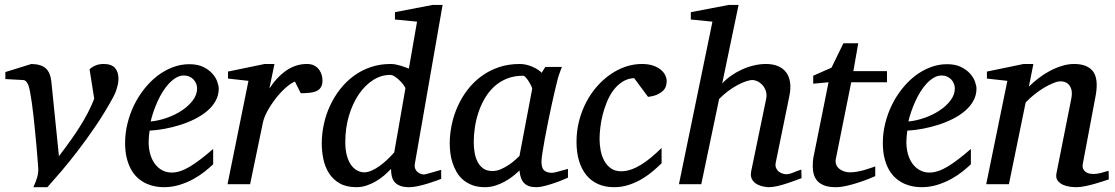

<svg xmlns="http://www.w3.org/2000/svg" viewBox="-20 -757 4580 789"><path d="M466.8 -434.1Q466.8 -421.4 464.4 -410.2Q461.9 -398.9 458.7 -389.2Q455.6 -379.4 451.9 -371.6Q448.2 -363.8 445.8 -358.9Q412.6 -297.4 374.5 -241.2Q336.4 -185.1 299.8 -137.5Q263.2 -89.8 230.5 -51.5Q197.8 -13.2 174.8 12.2H117.2Q127.4 -9.8 132.8 -28.6Q138.2 -47.4 137.2 -64Q137.2 -65.4 136.2 -78.9Q135.3 -92.3 133.5 -113.5Q131.8 -134.8 129.4 -162.1Q127 -189.5 124 -218.8Q121.1 -248 117.9 -277.6Q114.7 -307.1 111.1 -332.8Q107.4 -358.4 103.8 -378.2Q100.1 -397.9 96.2 -408.2Q91.3 -418.5 86.4 -423.3Q81.5 -428.2 73.2 -428.2L2 -432.1V-460.9L108.9 -494.1Q149.9 -493.2 168.5 -475.8Q187 -458.5 190.9 -422.9L222.2 -115.2Q247.6 -148.4 269 -178.5Q290.5 -208.5 308.3 -236.8Q326.2 -265.1 340.8 -293.2Q355.5 -321.3 367.2 -351.1L348.1 -472.2Q357.9 -481.9 372.6 -488Q387.2 -494.1 405.8 -494.1Q438 -494.1 452.4 -477.8Q466.8 -461.4 466.8 -434.1Z M790 -394Q790 -403.8 786.1 -413.3Q782.2 -422.9 775.4 -430.2Q768.6 -437.5 758.3 -442.1Q748 -446.8 735.8 -446.8Q719.2 -446.8 704.1 -438Q689 -429.2 675 -414.6Q661.1 -399.9 649.2 -380.9Q637.2 -361.8 627.7 -340.8Q618.2 -319.8 610.8 -298.3Q603.5 -276.9 599.1 -257.8Q630.9 -260.7 664.8 -272.5Q698.7 -284.2 726.6 -302.5Q754.4 -320.8 772.2 -344.2Q790 -367.7 790 -394ZM878.9 -393.1Q878.9 -365.7 866.2 -342.8Q853.5 -319.8 831.8 -301.3Q810.1 -282.7 781.5 -268.3Q752.9 -253.9 721.4 -243.9Q689.9 -233.9 657.2 -227.8Q624.5 -221.7 594.7 -220.2Q593.3 -210.4 592 -196.8Q590.8 -183.1 590.8 -173.8Q590.8 -146.5 597.4 -123.5Q604 -100.6 616.5 -83.7Q628.9 -66.9 646.5 -57.4Q664.1 -47.9 686 -47.9Q719.7 -47.9 760.3 -72.3Q800.8 -96.7 856 -145V-82Q841.8 -68.4 821.3 -52Q800.8 -35.6 774.7 -21.2Q748.5 -6.8 717.8 2.7Q687 12.2 652.8 12.2Q637.7 12.2 619.9 9.3Q602.1 6.3 584.5 -1.2Q566.9 -8.8 550.5 -22Q534.2 -35.2 521.7 -55.4Q509.3 -75.7 501.7 -103.8Q494.1 -131.8 494.1 -169.9Q494.1 -209.5 503.7 -248.8Q513.2 -288.1 530.5 -324Q547.9 -359.9 572.3 -390.9Q596.7 -421.9 626 -444.6Q655.3 -467.3 688.7 -480.2Q722.2 -493.2 757.8 -493.2Q792.5 -493.2 815.7 -481.7Q838.9 -470.2 853 -454.1Q867.2 -438 873 -420.9Q878.9 -403.8 878.9 -393.1Z M1305.2 -426.8Q1305.2 -409.2 1298.8 -398.7Q1292.5 -388.2 1280.8 -382.8Q1269 -377.4 1252.7 -375.7Q1236.3 -374 1215.8 -374L1191.9 -421.9Q1173.3 -414.1 1152.1 -394.8Q1130.9 -375.5 1111.8 -350.8Q1092.8 -326.2 1078.6 -300Q1064.5 -273.9 1060.1 -252L1007.8 0H915L1001 -424.8L917 -434.1V-462.9L1067.9 -494.1H1107.9L1086.9 -393.1Q1117.7 -440.4 1156.7 -467.3Q1195.8 -494.1 1241.2 -494.1Q1259.3 -494.1 1271.5 -487.5Q1283.7 -481 1291.3 -470.7Q1298.8 -460.4 1302 -448.7Q1305.2 -437 1305.2 -426.8Z M1685.1 -85.9Q1682.6 -71.8 1686.5 -63Q1690.4 -54.2 1697 -49.1Q1703.6 -43.9 1710.7 -42Q1717.8 -40 1721.2 -40Q1724.6 -40 1735.1 -42.7Q1745.6 -45.4 1757.3 -48.8Q1769 -52.2 1779.3 -55.2L1793 -59.1V-22Q1787.1 -19.5 1771.5 -13.9Q1755.9 -8.3 1736.8 -2.4Q1717.8 3.4 1697.5 7.8Q1677.2 12.2 1662.1 12.2Q1639.2 12.2 1624.5 6.6Q1609.9 1 1601.6 -9Q1593.3 -19 1590.1 -32.7Q1586.9 -46.4 1586.9 -63Q1573.7 -48.8 1557.9 -35.4Q1542 -22 1523.9 -11.5Q1505.9 -1 1485.8 5.6Q1465.8 12.2 1444.8 12.2Q1402.8 12.2 1375.2 -3.9Q1347.7 -20 1331.5 -45.9Q1315.4 -71.8 1308.8 -103.5Q1302.2 -135.3 1302.2 -167Q1302.2 -206.5 1310.8 -246.3Q1319.3 -286.1 1336.2 -322.5Q1353 -358.9 1377.4 -390.1Q1401.9 -421.4 1433.1 -444.6Q1464.4 -467.8 1502.7 -481Q1541 -494.1 1585 -494.1Q1596.2 -494.1 1606.9 -491.9Q1617.7 -489.7 1627.4 -486.8Q1637.2 -483.9 1645.5 -480.5Q1653.8 -477.1 1660.2 -475.1L1693.8 -668L1603 -676.8V-707L1757.8 -736.8H1798.8ZM1646 -394Q1646.5 -396 1640.4 -405Q1634.3 -414.1 1624.8 -423.8Q1615.2 -433.6 1604 -441.4Q1592.8 -449.2 1583 -449.2Q1546.4 -449.2 1513.2 -428Q1480 -406.7 1454.6 -369.6Q1429.2 -332.5 1414.1 -282Q1398.9 -231.4 1398.9 -172.9Q1398.9 -140.6 1405.5 -117.2Q1412.1 -93.8 1423.1 -78.6Q1434.1 -63.5 1448.2 -56.2Q1462.4 -48.8 1477.1 -48.8Q1490.7 -48.8 1506.6 -55.7Q1522.5 -62.5 1538.6 -74Q1554.7 -85.4 1570.6 -100.3Q1586.4 -115.2 1600.1 -130.9Z M2167 -392.1Q2167.5 -394.5 2163.3 -403.3Q2159.2 -412.1 2153.3 -421.6Q2147.5 -431.2 2140.9 -438.5Q2134.3 -445.8 2129.9 -445.8Q2091.8 -445.8 2061.8 -433.3Q2031.7 -420.9 2009.3 -399.7Q1986.8 -378.4 1970.9 -350.6Q1955.1 -322.8 1945.3 -292.5Q1935.5 -262.2 1931.2 -231.4Q1926.8 -200.7 1926.8 -172.9Q1926.8 -151.9 1930.2 -130.9Q1933.6 -109.9 1942.1 -92.8Q1950.7 -75.7 1965.6 -64.9Q1980.5 -54.2 2003.9 -54.2Q2021.5 -54.2 2039.1 -62Q2056.6 -69.8 2071.8 -80.1Q2086.9 -90.3 2098.1 -100.6Q2109.4 -110.8 2114.7 -116.2ZM2314 -26.9Q2308.1 -24.4 2292.5 -17.8Q2276.9 -11.2 2257.6 -4.6Q2238.3 2 2218.5 7.1Q2198.7 12.2 2184.1 12.2Q2166 12.2 2153.6 7.8Q2141.1 3.4 2133.1 -5.4Q2125 -14.2 2120.6 -26.9Q2116.2 -39.6 2114.7 -56.2Q2103.5 -45.4 2088.4 -33.4Q2073.2 -21.5 2054.9 -11.2Q2036.6 -1 2015.9 5.6Q1995.1 12.2 1972.7 12.2Q1943.4 12.2 1921.1 3.9Q1898.9 -4.4 1882.8 -18.3Q1866.7 -32.2 1856.2 -50.5Q1845.7 -68.8 1839.4 -88.6Q1833 -108.4 1830.6 -128.7Q1828.1 -148.9 1828.1 -167Q1828.1 -205.6 1836.4 -244.9Q1844.7 -284.2 1861.1 -320.6Q1877.4 -356.9 1901.9 -388.7Q1926.3 -420.4 1958.3 -443.8Q1990.2 -467.3 2029.5 -480.7Q2068.8 -494.1 2115.7 -494.1Q2129.4 -494.1 2142.8 -491Q2156.2 -487.8 2168 -482.7Q2179.7 -477.5 2189.5 -471.2Q2199.2 -464.8 2206.1 -458L2220.7 -481.9H2289.1Q2286.6 -476.1 2283.7 -468Q2280.8 -460 2277.8 -451.7Q2274.9 -443.4 2272.7 -436Q2270.5 -428.7 2270 -424.8Q2266.6 -411.6 2260.3 -385Q2253.9 -358.4 2246.8 -325.2Q2239.7 -292 2232.2 -255.6Q2224.6 -219.2 2218.8 -186.8Q2212.9 -154.3 2209 -129.2Q2205.1 -104 2205.1 -92.8Q2205.1 -66.4 2216.3 -56.6Q2227.5 -46.9 2248 -46.9Q2252.9 -46.9 2262.5 -49.1Q2272 -51.3 2282.2 -54.2Q2292.5 -57.1 2301.3 -59.6Q2310.1 -62 2314 -63Z M2719.7 -423.8Q2719.7 -414.1 2716.8 -403.8Q2713.9 -393.6 2705.3 -384.8Q2696.8 -376 2681.9 -368.9Q2667 -361.8 2643.1 -358.9L2585.9 -436Q2559.1 -434.6 2538.1 -421.1Q2517.1 -407.7 2501.2 -386.7Q2485.4 -365.7 2474.4 -339.1Q2463.4 -312.5 2456.5 -285.2Q2449.7 -257.8 2446.8 -231.9Q2443.8 -206.1 2443.8 -186Q2443.8 -161.6 2448.5 -137.9Q2453.1 -114.3 2463.6 -95.5Q2474.1 -76.7 2491 -64.9Q2507.8 -53.2 2532.7 -53.2Q2552.7 -53.2 2573.2 -60.3Q2593.8 -67.4 2614.5 -80.1Q2635.3 -92.8 2656.2 -110.4Q2677.2 -127.9 2698.7 -148.9V-85.9Q2683.1 -70.8 2663.1 -53.7Q2643.1 -36.6 2618.7 -22Q2594.2 -7.3 2565.2 2.4Q2536.1 12.2 2502.9 12.2Q2467.3 12.2 2438.7 -0.2Q2410.2 -12.7 2390.4 -36.4Q2370.6 -60.1 2359.9 -94.7Q2349.1 -129.4 2349.1 -173.8Q2349.1 -218.8 2359.6 -259.8Q2370.1 -300.8 2388.7 -336.4Q2407.2 -372.1 2432.6 -401.1Q2458 -430.2 2487.8 -450.9Q2517.6 -471.7 2550.5 -482.9Q2583.5 -494.1 2617.7 -494.1Q2644.5 -494.1 2664.1 -487.3Q2683.6 -480.5 2695.8 -470.2Q2708 -460 2713.9 -447.5Q2719.7 -435.1 2719.7 -423.8Z M3273.9 -24.9Q3267.6 -22.5 3251.7 -16.6Q3235.8 -10.7 3216.3 -4.2Q3196.8 2.4 3176.3 7.3Q3155.8 12.2 3140.1 12.2Q3130.9 12.2 3116.7 9.5Q3102.5 6.8 3090.1 -0.2Q3077.6 -7.3 3070.3 -20Q3063 -32.7 3066.9 -53.2L3127.9 -348.1Q3132.3 -367.7 3127.2 -382.8Q3122.1 -397.9 3112.8 -408Q3103.5 -418 3092.3 -423.1Q3081.1 -428.2 3072.8 -428.2Q3061 -428.2 3044.2 -422.4Q3027.3 -416.5 3008.5 -406.2Q2989.7 -396 2970.7 -381.6Q2951.7 -367.2 2935.1 -350.1L2861.8 0H2770L2907.7 -668L2818.8 -676.8V-707L2975.1 -736.8H3015.1L2947.8 -414.1Q2962.9 -430.7 2983.6 -445.3Q3004.4 -460 3028.1 -470.9Q3051.8 -481.9 3077.4 -488Q3103 -494.1 3127.9 -494.1Q3155.3 -494.1 3176.3 -485.6Q3197.3 -477.1 3210.2 -460.2Q3223.1 -443.4 3226.8 -418Q3230.5 -392.6 3223.1 -358.9L3168 -89.8Q3165 -75.7 3169.4 -66.2Q3173.8 -56.6 3181.4 -51Q3189 -45.4 3197.3 -43.2Q3205.6 -41 3210 -41Q3223.6 -41 3239.7 -47.9Q3255.9 -54.7 3272.9 -60.1Z M3478 -418.9 3415 -105Q3412.1 -91.8 3416 -81.3Q3419.9 -70.8 3428.5 -63.7Q3437 -56.6 3448.5 -52.7Q3460 -48.8 3472.7 -48.8Q3486.8 -48.8 3502 -51.5Q3517.1 -54.2 3531 -58.1Q3544.9 -62 3556.9 -66.2Q3568.8 -70.3 3576.7 -73.2V-33.2Q3570.3 -30.3 3552.2 -22.9Q3534.2 -15.6 3510.7 -7.8Q3487.3 0 3461.4 6.1Q3435.5 12.2 3414.1 12.2Q3386.7 12.2 3368.7 5.6Q3350.6 -1 3339.8 -12.5Q3329.1 -23.9 3324.5 -39.8Q3319.8 -55.7 3319.8 -74.2Q3319.8 -84 3320.6 -94.2Q3321.3 -104.5 3323.7 -115.2L3384.8 -418.9L3321.8 -413.1V-445.8L3397 -479L3445.8 -579.1H3506.8L3486.8 -464.8H3625V-418.9Z M3903.8 -394Q3903.8 -403.8 3899.9 -413.3Q3896 -422.9 3889.2 -430.2Q3882.3 -437.5 3872.1 -442.1Q3861.8 -446.8 3849.6 -446.8Q3833 -446.8 3817.9 -438Q3802.7 -429.2 3788.8 -414.6Q3774.9 -399.9 3762.9 -380.9Q3751 -361.8 3741.5 -340.8Q3731.9 -319.8 3724.6 -298.3Q3717.3 -276.9 3712.9 -257.8Q3744.6 -260.7 3778.6 -272.5Q3812.5 -284.2 3840.3 -302.5Q3868.2 -320.8 3886 -344.2Q3903.8 -367.7 3903.8 -394ZM3992.7 -393.1Q3992.7 -365.7 3980 -342.8Q3967.3 -319.8 3945.6 -301.3Q3923.8 -282.7 3895.3 -268.3Q3866.7 -253.9 3835.2 -243.9Q3803.7 -233.9 3771 -227.8Q3738.3 -221.7 3708.5 -220.2Q3707 -210.4 3705.8 -196.8Q3704.6 -183.1 3704.6 -173.8Q3704.6 -146.5 3711.2 -123.5Q3717.8 -100.6 3730.2 -83.7Q3742.7 -66.9 3760.3 -57.4Q3777.8 -47.9 3799.8 -47.9Q3833.5 -47.9 3874 -72.3Q3914.6 -96.7 3969.7 -145V-82Q3955.6 -68.4 3935.1 -52Q3914.6 -35.6 3888.4 -21.2Q3862.3 -6.8 3831.5 2.7Q3800.8 12.2 3766.6 12.2Q3751.5 12.2 3733.6 9.3Q3715.8 6.3 3698.2 -1.2Q3680.7 -8.8 3664.3 -22Q3647.9 -35.2 3635.5 -55.4Q3623 -75.7 3615.5 -103.8Q3607.9 -131.8 3607.9 -169.9Q3607.9 -209.5 3617.4 -248.8Q3627 -288.1 3644.3 -324Q3661.6 -359.9 3686 -390.9Q3710.4 -421.9 3739.7 -444.6Q3769 -467.3 3802.5 -480.2Q3835.9 -493.2 3871.6 -493.2Q3906.2 -493.2 3929.4 -481.7Q3952.6 -470.2 3966.8 -454.1Q3981 -438 3986.8 -420.9Q3992.7 -403.8 3992.7 -393.1Z M4536.6 -20Q4530.3 -17.6 4514.4 -12.5Q4498.5 -7.3 4479 -1.7Q4459.5 3.9 4439 8.1Q4418.5 12.2 4402.8 12.2Q4394 12.2 4378.7 10.5Q4363.3 8.8 4349.1 2.7Q4335 -3.4 4326.2 -15.1Q4317.4 -26.9 4321.8 -46.9L4382.8 -354Q4386.2 -374 4383.1 -387.2Q4379.9 -400.4 4372.8 -408.4Q4365.7 -416.5 4356.4 -419.7Q4347.2 -422.9 4338.9 -422.9Q4326.7 -422.9 4308.8 -415.8Q4291 -408.7 4271.2 -397Q4251.5 -385.3 4231.4 -369.4Q4211.4 -353.5 4194.8 -335.9L4126 0H4032.7L4119.6 -424.8L4035.6 -434.1V-462.9L4186.5 -494.1H4226.6L4208 -400.9Q4224.6 -417.5 4246.1 -434.3Q4267.6 -451.2 4292 -464.4Q4316.4 -477.5 4342.5 -485.8Q4368.7 -494.1 4393.6 -494.1Q4448.2 -494.1 4471.4 -463.9Q4494.6 -433.6 4482.9 -366.2L4429.7 -84Q4427.2 -69.8 4431.9 -61.5Q4436.5 -53.2 4444.1 -48.8Q4451.7 -44.4 4460 -43.2Q4468.3 -42 4472.7 -42Q4486.3 -42 4502.4 -45.9Q4518.6 -49.8 4535.6 -55.2Z"/></svg>

Font: Charis SIL CyrE
Style: Italic
Weight: 400
Italic angle: -11°
Foundry: SIL International
Version: Version 5.000